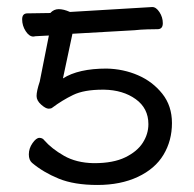

<svg xmlns="http://www.w3.org/2000/svg" viewBox="-20 -507 552 546"><path d="M246 -43H248Q302 -43 336 -59.5Q370 -76 386 -101Q402 -126 402 -154Q402 -199 366 -225Q330 -251 276 -252H272Q219 -252 188 -237Q157 -222 129 -201Q126 -198 118 -198Q110 -198 97 -209.5Q84 -221 84 -234Q84 -248 93 -275L119 -406L81 -404L75 -403Q63 -403 53 -418.5Q43 -434 43 -452Q43 -469 58 -469L123 -470Q133 -481 147 -481Q161 -481 179 -473L413 -487Q424 -487 433.5 -472.5Q443 -458 443 -441Q443 -424 428 -424Q418 -424 399 -423.5Q380 -423 362 -421L186 -411L159 -284Q203 -312 283 -312Q331 -311 372.5 -293Q414 -275 441.5 -240.5Q469 -206 469 -157Q469 -107 445 -67Q421 -27 372 -4Q323 19 257 19Q191 19 147 1Q103 -17 71 -44Q62 -52 62 -68Q62 -85 72.5 -100Q83 -115 92 -115Q101 -115 106 -108Q127 -84 162 -64Q197 -44 246 -43Z"/></svg>

Font: LXGW WenKai TC
Style: Regular
Weight: 400
Designer: LXGW / Fontworks Inc.
Foundry: LXGW / Fontworks Inc.
Version: Version 1.330